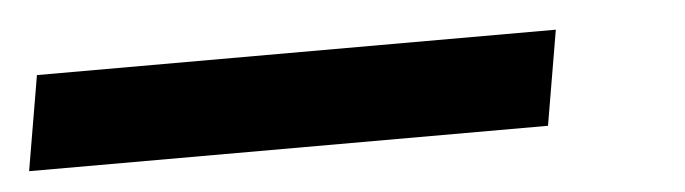

<svg xmlns="http://www.w3.org/2000/svg" viewBox="-36 -14 721 202"><g transform="rotate(-5 325.0 87.0)"><path d="M-11 137 6 37H554L537 137Z"/></g></svg>

Font: DeepMind Sans Medium
Style: Italic
Weight: 500
Italic angle: -10°
Designer: Jonny Pinhorn / Modifications: Colophon Foundry
Foundry: Colophon Foundry
Version: Version 1.002; ttfautohint (v1.8.2)